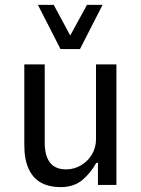

<svg xmlns="http://www.w3.org/2000/svg" viewBox="-20 -761 580 790"><path d="M228 9Q184 9 150.5 -8.5Q117 -26 98.5 -65Q80 -104 80 -164V-496H164V-174Q164 -137 174 -112.5Q184 -88 203.5 -76Q223 -64 252 -64Q285 -64 313.5 -81Q342 -98 358.5 -126Q375 -154 375 -188V-496H459V0H383V-91H376Q354 -50 319 -20.5Q284 9 228 9ZM229 -559 136 -741H201L269 -615L338 -741H402L309 -559Z"/></svg>

Font: Nunito Sans 7pt Condensed
Style: Regular
Weight: 400
Width: 3
Designer: Vernon Adams
Foundry: Vernon Adams
Version: Version 3.101;gftools[0.9.27]